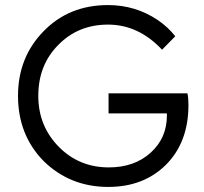

<svg xmlns="http://www.w3.org/2000/svg" viewBox="-20 -727 806 757"><path d="M638 -292ZM408 -359H719Q723 -342 723 -313Q723 -166 634 -77Q546 10 407 10Q256 10 152 -92Q51 -195 51 -349Q51 -501 152 -604Q252 -707 406 -707Q514 -707 602 -648Q643 -620 671 -584L619 -531Q526 -630 406 -630Q288 -630 210 -550Q131 -471 131 -349Q131 -230 212 -148Q292 -67 409 -67Q510 -67 574 -125Q638 -183 638 -271V-291L650 -280H408Z"/></svg>

Font: Rilu
Style: Regular
Weight: 500
Designer: Alí Sinisterra
Foundry: Alí Sinisterra
Version: 0.1